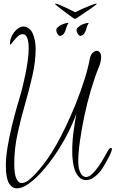

<svg xmlns="http://www.w3.org/2000/svg" viewBox="-20 -936 632 1050"><path d="M505 -916Q509 -916 509 -914Q509 -913 496.5 -903.5Q484 -894 465.5 -881.5Q447 -869 429 -857Q411 -845 401 -838Q393 -833 389 -833Q386 -833 378 -839Q368 -846 352 -858Q336 -870 319.5 -882.5Q303 -895 292 -904Q281 -913 281 -914Q281 -916 284 -916Q290 -916 310 -907.5Q330 -899 353.5 -888Q377 -877 391 -869Q406 -877 431 -888Q456 -899 478 -907.5Q500 -916 505 -916ZM312 -740Q305 -737 296.5 -748Q288 -759 288 -771Q288 -780 294.5 -785.5Q301 -791 306 -795Q316 -802 334 -807.5Q352 -813 353 -808Q355 -804 354 -805.5Q353 -807 349.5 -802Q346 -797 339 -772Q336 -763 331 -754.5Q326 -746 312 -740ZM423 -740Q416 -737 407.5 -748Q399 -759 399 -771Q399 -780 405.5 -785.5Q412 -791 417 -795Q427 -802 445 -807.5Q463 -813 464 -808Q466 -804 465 -805.5Q464 -807 460.5 -802Q457 -797 450 -772Q447 -763 442 -754.5Q437 -746 423 -740ZM73 94Q45 94 28.5 65Q12 36 12 -30Q12 -75 21.5 -132.5Q31 -190 45 -247Q59 -304 72.5 -351.5Q86 -399 94 -425Q97 -436 104 -463.5Q111 -491 118.5 -527.5Q126 -564 131.5 -602.5Q137 -641 137 -673Q137 -705 129.5 -727Q122 -749 104 -749Q91 -749 79 -738.5Q67 -728 57 -715.5Q47 -703 41 -695.5Q35 -688 35 -695Q33 -713 43 -735.5Q53 -758 71 -774.5Q89 -791 109 -791Q120 -791 130 -785Q148 -776 157.5 -756Q167 -736 171 -713Q175 -690 175 -670Q175 -600 157.5 -523Q140 -446 116.5 -365Q93 -284 75.5 -202.5Q58 -121 58 -41Q58 17 69.5 41Q81 65 99 65Q119 65 143.5 44Q168 23 194 -8Q220 -39 241 -69Q262 -98 288.5 -145Q315 -192 343 -251Q371 -310 396.5 -374Q422 -438 442 -501Q462 -564 472 -619Q476 -637 487 -647.5Q498 -658 509 -658Q519 -658 526 -649.5Q533 -641 533 -623Q533 -612 530 -597.5Q527 -583 519 -565Q497 -511 476.5 -441.5Q456 -372 441 -300Q426 -228 417 -164Q408 -100 408 -56Q408 -23 414 -6Q421 15 430.5 23.5Q440 32 450 32Q467 32 485.5 14Q504 -4 521 -29Q538 -54 550.5 -76.5Q563 -99 568 -108Q579 -127 586 -127Q590 -127 591.5 -123.5Q593 -120 591 -115Q588 -102 578 -82Q568 -62 557.5 -44.5Q547 -27 543 -20Q530 3 504 26Q478 49 450 49Q440 49 429.5 44.5Q419 40 410 30Q390 8 382.5 -29.5Q375 -67 375 -111Q375 -164 382.5 -219Q390 -274 398 -316Q378 -259 347.5 -200.5Q317 -142 281 -89.5Q245 -37 207.5 4.5Q170 46 135 70Q100 94 73 94Z"/></svg>

Font: Inspiration
Style: Regular
Weight: 400
Designer: Robert E. Leuschke
Foundry: Robert E. Leuschke
Version: Version 2.010; ttfautohint (v1.8.3)